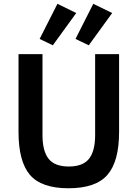

<svg xmlns="http://www.w3.org/2000/svg" viewBox="-20 -985 729 1017"><path d="M259.8 -745.1 189.9 -778.8 284.2 -964.8 383.8 -916ZM450.2 -745.1 379.9 -778.8 474.1 -964.8 574.2 -916ZM342.8 12.2Q199.2 12.2 138.7 -58.6Q78.1 -129.4 78.1 -286.1V-698.2H205.1V-269Q205.1 -184.6 237.5 -143.8Q270 -103 344.2 -103Q418.9 -103 451.4 -143.8Q483.9 -184.6 483.9 -269V-698.2H610.8V-286.1Q610.8 -129.9 549.1 -58.8Q487.3 12.2 342.8 12.2Z"/></svg>

Font: Anuphan SemiBold
Style: Bold
Weight: 600
Designer: Mike Abbink, Paul van der Laan, Pieter van Rosmalen, Mint Tantisuwanna
Foundry: Bold Monday; Cadson Demak
Version: Version 3.002;hotconv 1.0.109;makeotfexe 2.5.65596